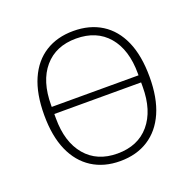

<svg xmlns="http://www.w3.org/2000/svg" viewBox="-100 -623 745 738"><g transform="rotate(-20 272.5 -254.0)"><path d="M272 12Q206 12 157.5 -19Q109 -50 83 -109Q57 -168 57 -254Q57 -341 83 -400Q109 -459 157.5 -489.5Q206 -520 272 -520Q339 -520 387.5 -489.5Q436 -459 462 -400Q488 -341 488 -254Q488 -168 462 -109Q436 -50 387.5 -19Q339 12 272 12ZM272 -19Q356 -19 403 -74.5Q450 -130 450 -227V-245H95V-227Q95 -130 142 -74.5Q189 -19 272 -19ZM95 -281V-274H450V-281Q450 -379 403 -434Q356 -489 272 -489Q189 -489 142 -434Q95 -379 95 -281Z"/></g></svg>

Font: IBM Plex Sans ExtraLight
Style: Regular
Weight: 250
Designer: Mike Abbink, Paul van der Laan, Pieter van Rosmalen
Foundry: Bold Monday
Version: Version 3.201